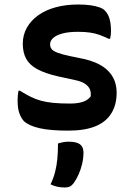

<svg xmlns="http://www.w3.org/2000/svg" viewBox="-20 -568 590 851"><path d="M291 -109Q324 -109 347 -116.5Q370 -124 382 -141Q384 -160 378 -173Q372 -186 357 -196.5Q342 -207 313 -213L235 -230Q179 -243 145 -261.5Q111 -280 96 -307.5Q81 -335 81 -374Q81 -413 99 -445Q117 -477 149 -500Q181 -523 226 -535.5Q271 -548 326 -548Q359 -548 382.5 -544.5Q406 -541 422 -535Q438 -529 445 -521Q454 -512 460 -499.5Q466 -487 469 -469.5Q472 -452 472 -429Q472 -421 471 -413Q470 -405 468 -396H462Q441 -406 422 -413Q403 -420 380 -423.5Q357 -427 325 -427Q284 -427 256.5 -419.5Q229 -412 215.5 -399.5Q202 -387 202 -372Q202 -360 208.5 -351Q215 -342 234.5 -334.5Q254 -327 292 -319L355 -306Q405 -294 436 -273Q467 -252 482 -223Q497 -194 497 -158Q497 -102 472.5 -64Q448 -26 401 -7.5Q354 11 283 11Q245 11 213 8.5Q181 6 156.5 0.5Q132 -5 114.5 -13Q97 -21 86 -31Q74 -44 66 -65.5Q58 -87 58 -123Q58 -136 59 -146.5Q60 -157 62 -166H68Q94 -150 116 -139Q138 -128 162 -121.5Q186 -115 217 -112Q248 -109 291 -109ZM237 68Q250 64 261 62Q272 60 284 60Q319 60 334.5 71.5Q350 83 350 108Q350 133 344 158.5Q338 184 328 206Q318 228 307 243Q299 254 290 258.5Q281 263 268 263Q249 263 233.5 259.5Q218 256 204 249Q217 222 224 195Q231 168 234 137.5Q237 107 237 68Z"/></svg>

Font: Recursive Casual SemiBold
Style: Regular
Weight: 600
Version: Version 1.047